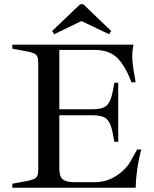

<svg xmlns="http://www.w3.org/2000/svg" viewBox="-20 -883 723 903"><path d="M38 -19 98 -30Q126 -35 138.5 -40.5Q151 -46 155.5 -56.5Q160 -67 160 -89V-584Q160 -606 155.5 -616.5Q151 -627 138.5 -632.5Q126 -638 98 -643L38 -654V-673H608Q602 -645 602 -617Q602 -583 613 -526L618 -496H598Q571 -570 533 -609Q495 -648 426 -648H259V-369H413Q462 -369 481 -386Q500 -403 509 -447L518 -494H536V-216H518L509 -263Q500 -307 481 -324Q462 -341 413 -341H259V-95Q259 -68 265 -53.5Q271 -39 287.5 -32.5Q304 -26 336 -26H425Q481 -26 527.5 -56.5Q574 -87 596 -128L625 -180H644Q620 -86 618 0H38ZM372 -863 503 -737 493 -722 363 -784 235 -722 225 -737 357 -863Z"/></svg>

Font: Ibarra Real Nova
Style: Regular
Weight: 400
Designer: Jose Maria Ribagorda & Octavio Pardo
Foundry: Jose Maria Ribagorda
Version: Version 1.014